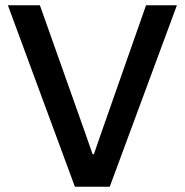

<svg xmlns="http://www.w3.org/2000/svg" viewBox="-20 -706 699 726"><path d="M263.2 0 9.8 -686H130.9L300.8 -207Q304.7 -195.3 315.4 -165Q326.2 -134.8 330.1 -123H335Q346.7 -156.7 363.8 -206.1L532.2 -686H648.9L395 0Z"/></svg>

Font: Archivo Medium
Style: Regular
Weight: 500
Designer: Hector Gatti
Foundry: Omnibus-Type
Version: Version 2.001